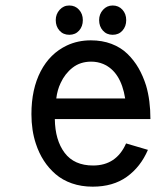

<svg xmlns="http://www.w3.org/2000/svg" viewBox="-20 -681 579 713"><path d="M348.1 -606.4Q348.1 -628.4 362.5 -644.5Q377 -660.6 398.4 -660.6Q420.4 -660.6 434.6 -645Q448.7 -629.4 448.7 -606.4Q448.7 -583 434.8 -567.4Q420.9 -551.8 398.4 -551.8Q376 -551.8 362.1 -567.4Q348.1 -583 348.1 -606.4ZM187 -606.4Q187 -628.4 201.4 -644.5Q215.8 -660.6 237.3 -660.6Q259.3 -660.6 273.4 -645Q287.6 -629.4 287.6 -606.4Q287.6 -583 273.7 -567.4Q259.8 -551.8 237.3 -551.8Q214.8 -551.8 200.9 -567.4Q187 -583 187 -606.4ZM529.3 -124.5Q502 -61 450.9 -24.4Q399.9 12.2 324.2 12.2Q282.2 12.2 247.1 0Q211.9 -12.2 186.3 -34.4Q160.6 -56.6 142.6 -84.7Q124.5 -112.8 113.3 -147Q96.7 -196.8 96.7 -257.3Q96.7 -350.1 131.1 -416.3Q165.5 -482.4 228.5 -512.2Q269 -531.2 317.4 -531.2Q359.4 -531.2 394 -518.1Q428.7 -504.9 453.1 -481.2Q477.5 -457.5 494.4 -428.2Q511.2 -398.9 522.5 -363.3Q538.6 -308.6 538.6 -238.8H183.6Q184.6 -160.6 220 -113.5Q255.4 -66.4 325.7 -66.4Q412.1 -66.4 448.2 -148.4ZM444.8 -315.4Q428.7 -415.5 363.3 -443.4Q342.3 -452.1 318.8 -452.1Q278.3 -452.1 249.8 -429.9Q221.2 -407.7 205.1 -372.6Q192.9 -347.2 189 -315.4Z"/></svg>

Font: Meera Inimai
Style: Regular
Weight: 400
Version: 2.0.0+20160526